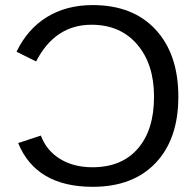

<svg xmlns="http://www.w3.org/2000/svg" viewBox="-20 -718 762 748"><path d="M340.3 -66.4Q454.1 -66.4 517.1 -139.2Q580.1 -211.9 580.1 -341.3Q580.1 -468.3 514.4 -544.9Q448.7 -621.6 336.4 -621.6Q194.3 -621.6 120.6 -478.5L44.4 -516.6Q87.4 -605.5 163.3 -651.9Q239.3 -698.2 340.8 -698.2Q498 -698.2 586.4 -602.5Q674.8 -506.8 674.8 -341.3Q674.8 -176.3 586.4 -83.3Q498 9.8 341.3 9.8Q120.6 9.8 50.8 -160.6L139.2 -189.9Q161.1 -131.3 213.9 -98.9Q266.6 -66.4 340.3 -66.4Z"/></svg>

Font: Liberation Sans
Style: Regular
Weight: 400
Designer: Steve Matteson
Foundry: Ascender Corporation
Version: Version 2.00.1